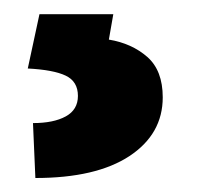

<svg xmlns="http://www.w3.org/2000/svg" viewBox="-20 -29 284 273"><path d="M30.3 224.1 26.9 146Q56.2 146 73.5 136.5Q90.8 127 90.8 107.4Q90.8 86.9 73.5 78.6Q56.2 70.3 19.5 68.4L36.1 -8.8H141.1L134.8 27.3Q167.5 32.7 189.5 52Q211.4 71.3 211.4 109.4Q211.4 161.6 164.1 192.9Q116.7 224.1 30.3 224.1Z"/></svg>

Font: Roboto Slab
Style: Bold
Weight: 700
Designer: Google
Version: Version 2.000; ttfautohint (v1.8.1.43-b0c9)